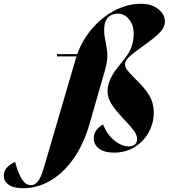

<svg xmlns="http://www.w3.org/2000/svg" viewBox="-269 -794 891 1014"><path d="M226 -64Q226 -88 240 -106.5Q254 -125 275 -137Q296 -84 334.5 -52.5Q373 -21 412 -21Q432 -21 443.5 -31Q455 -41 455 -60Q455 -81 438.5 -103.5Q422 -126 383 -167Q339 -213 319 -246Q299 -279 299 -311Q299 -342 311 -370Q323 -398 336 -416Q349 -434 386 -480Q411 -510 424 -542.5Q437 -575 437 -616Q437 -662 412.5 -692Q388 -722 353 -722Q320 -722 300.5 -700.5Q281 -679 281 -636Q281 -605 290 -567Q298 -525 298 -500Q298 -468 287 -429L204 -140Q174 -35 121 41.5Q68 118 -1 159Q-70 200 -147 200Q-198 200 -223.5 181.5Q-249 163 -249 134Q-249 109 -232 90.5Q-215 72 -189 61Q-177 111 -156 147.5Q-135 184 -105 184Q-85 184 -68.5 163.5Q-52 143 -36 87L131 -483L135 -496H32V-508H139Q167 -586 221 -647Q275 -708 341.5 -741Q408 -774 474 -774Q532 -774 567 -746Q602 -718 602 -680Q602 -652 577 -624.5Q552 -597 484 -549Q429 -510 410 -490.5Q391 -471 391 -455Q391 -440 402.5 -424.5Q414 -409 449 -374Q494 -331 518.5 -291Q543 -251 543 -199Q543 -145 517 -96.5Q491 -48 443 -18Q395 12 333 12Q281 12 253.5 -9.5Q226 -31 226 -64Z"/></svg>

Font: Nyght Serif Dark Italic
Style: Regular
Weight: 800
Italic angle: -16°
Designer: Maksym Kobuzan
Version: Version 0.400